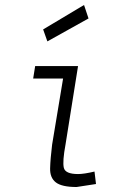

<svg xmlns="http://www.w3.org/2000/svg" viewBox="-20 -740 540 770"><path d="M365 -2 359 -52Q317 -42 293 -42Q242 -42 236 -67Q230 -92 243 -162L293 -475H121L113 -425H233L189 -160Q182 -103 181 -65Q180 -27 204 -8.5Q228 10 287 10ZM153 -622 317 -720 335 -666 170 -574Z"/></svg>

Font: TypoPRO Lekton
Style: Italic
Weight: 400
Italic angle: -9.3°
Designer: Paolo Mazzetti, Luciano Perondi, Raffaele Flato, Elena Papassissa, Emilio Macchia, Michela Povoleri, Tobias Seemiller, R
Version: Version 3.000